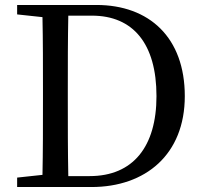

<svg xmlns="http://www.w3.org/2000/svg" viewBox="-20 -753 816 773"><path d="M255 -44C253 -143 253 -243 253 -354V-392C253 -493 253 -593 255 -690H350C516 -690 610 -577 610 -366C610 -163 516 -44 341 -44ZM49 -733V-695L151 -684C153 -588 153 -490 153 -392V-354C153 -243 153 -145 151 -49L49 -38V0H348C566 0 724 -131 724 -366C724 -602 581 -733 368 -733Z"/></svg>

Font: Noto Serif CJK JP Medium
Style: Regular
Weight: 500
Designer: Ryoko NISHIZUKA 西塚涼子 (kana & ideographs); Frank Grießhammer (Latin, Greek & Cyrillic); Wenlong ZHANG 张文龙 (bopomofo); San
Foundry: Adobe Systems Incorporated
Version: Version 1.000;PS 1;hotconv 16.6.53;makeotf.lib2.5.65590